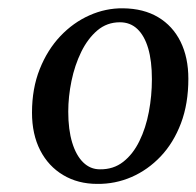

<svg xmlns="http://www.w3.org/2000/svg" viewBox="-20 -818 485 474"><path d="M283.5 -797.5Q334.5 -797 370.5 -775.5Q406.5 -754 425.8 -715Q445 -676 445 -623.5Q445 -562 426.8 -513.8Q408.5 -465.5 376.8 -432Q345 -398.5 304.8 -381Q264.5 -363.5 220 -364Q172.5 -364 136 -385.8Q99.5 -407.5 79.2 -447Q59 -486.5 59 -540Q59 -599.5 78 -647.2Q97 -695 129 -728.8Q161 -762.5 201 -780.2Q241 -798 283.5 -797.5ZM276 -763Q244 -763 220.2 -742.8Q196.5 -722.5 180.5 -689.8Q164.5 -657 156.5 -618.2Q148.5 -579.5 148.5 -542.5Q148.5 -498 158.2 -466Q168 -434 185.5 -417Q203 -400 226.5 -400Q260 -399.5 284.2 -418.5Q308.5 -437.5 324.2 -469.8Q340 -502 347.5 -541.8Q355 -581.5 355 -622.5Q355 -667.5 345.8 -698.8Q336.5 -730 319 -746.5Q301.5 -763 276 -763Z"/></svg>

Font: Merriweather 72pt
Style: Italic
Weight: 400
Italic angle: -7.8°
Version: Version 2.101